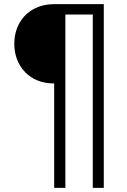

<svg xmlns="http://www.w3.org/2000/svg" viewBox="-20 -725 612 925"><path d="M241 180V-323Q183 -323 140 -347.5Q97 -372 73 -415.5Q49 -459 49 -514Q49 -569 73 -612.5Q97 -656 140.5 -680.5Q184 -705 243 -705H480V180H427V-655H295V180Z"/></svg>

Font: Nunito Sans 12pt ExtraLight 12pt Light
Style: Regular
Weight: 300
Version: Version 3.101;gftools[0.9.27]